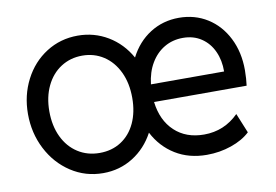

<svg xmlns="http://www.w3.org/2000/svg" viewBox="-62 -625 1051 732"><g transform="rotate(-10 463.0 -258.5)"><path d="M39.1 -263.7Q39.1 -335.9 70.1 -396Q101.1 -456.1 155.5 -490.7Q210 -525.4 277.3 -525.4Q340.8 -525.4 393.8 -493.7Q446.8 -461.9 478.5 -405.3Q507.3 -461.9 557.1 -493.7Q606.9 -525.4 668.9 -525.4Q730.5 -525.4 779.1 -494.9Q827.6 -464.4 855.2 -409.7Q882.8 -355 882.8 -285.2Q882.8 -270.5 881.6 -252.9Q880.4 -235.4 878.9 -225.6H520.5Q529.3 -153.3 573.5 -111.8Q617.7 -70.3 687.5 -70.3Q765.6 -70.3 821.3 -126L852.5 -49.8Q824.7 -23.4 779.5 -7.8Q734.4 7.8 684.6 7.8Q615.2 7.8 563 -24.4Q510.7 -56.6 481 -113.8Q450.7 -57.1 398.9 -24.7Q347.2 7.8 283.2 7.8Q214.8 7.8 158.9 -28.8Q103 -65.4 71 -127.7Q39.1 -189.9 39.1 -263.7ZM441.4 -255.9Q441.4 -313 420.7 -356.4Q399.9 -399.9 363.5 -423.6Q327.1 -447.3 281.2 -447.3Q234.9 -447.3 198.5 -423.8Q162.1 -400.4 141.6 -357.7Q121.1 -314.9 121.1 -259.8Q121.1 -203.6 141.6 -160.6Q162.1 -117.7 199 -94Q235.8 -70.3 283.2 -70.3Q330.6 -70.3 366.5 -93.5Q402.3 -116.7 421.9 -158.7Q441.4 -200.7 441.4 -255.9ZM803.7 -293.9Q804.2 -336.9 788.3 -371.8Q772.5 -406.7 742.2 -427Q711.9 -447.3 670.9 -447.3Q630.9 -447.3 598.9 -428.5Q566.9 -409.7 546.4 -375.2Q525.9 -340.8 520.5 -293.9Z"/></g></svg>

Font: Reddit Sans Strawberry
Style: Regular
Weight: 400
Designer: Stephen Hutchings
Foundry: Reddit
Version: Version 1.013